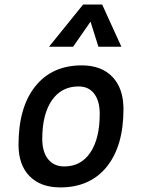

<svg xmlns="http://www.w3.org/2000/svg" viewBox="-20 -815 626 845"><path d="M245.1 9.8Q158.7 9.8 110.1 -39.8Q61.5 -89.4 61.5 -177.7Q61.5 -342.8 135.3 -435.1Q209 -527.3 339.8 -527.3Q426.3 -527.3 474.9 -476.6Q523.4 -425.8 523.4 -335Q523.4 -172.4 450 -81.3Q376.5 9.8 245.1 9.8ZM263.2 -82.5Q336.4 -82.5 377.7 -143.8Q418.9 -205.1 418.9 -314Q418.9 -370.6 394.5 -402.6Q370.1 -434.6 325.7 -434.6Q250.5 -434.6 208.3 -373.5Q166 -312.5 166 -203.6Q166 -146.5 191.7 -114.5Q217.3 -82.5 263.2 -82.5ZM429.7 -794.9 514.2 -609.4H413.1L378.4 -719.7L301.8 -609.4H195.8L345.7 -794.9Z"/></svg>

Font: Cascadia Mono PL
Style: Italic
Weight: 400
Italic angle: -10°
Monospace: yes
Designer: Aaron Bell
Foundry: Saja Typeworks
Version: Version 2404.023; ttfautohint (v1.8.4)